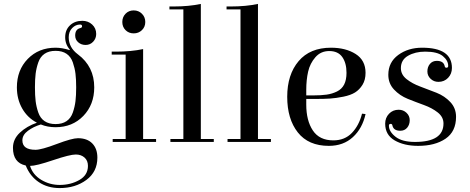

<svg xmlns="http://www.w3.org/2000/svg" viewBox="-20 -723 2395 978"><path d="M388 -598Q365 -598 347.5 -580Q330 -562 330 -533Q330 -481 377 -446Q460 -384 460 -278Q460 -190 404.5 -132.5Q349 -75 263 -75Q222 -75 188 -89Q151 -78 122.5 -57Q94 -36 94 -8Q94 40 161 40Q191 40 269 10.5Q347 -19 377 -19Q424 -19 450 7.5Q476 34 476 80Q476 152 420 193.5Q364 235 284 235Q223 235 178 205Q133 175 111 120Q46 106 46 30Q46 -14 81 -47Q116 -80 168 -98Q120 -123 93 -170.5Q66 -218 66 -278Q66 -366 121.5 -423Q177 -480 263 -480Q296 -480 334 -468L336 -470Q312 -497 312 -533Q312 -571 336.5 -594Q361 -617 399 -617Q429 -617 449.5 -598Q470 -579 470 -550Q470 -527 454.5 -510.5Q439 -494 416 -494Q394 -494 378.5 -507.5Q363 -521 363 -542Q363 -574 389 -580Q398 -582 398 -589Q398 -598 388 -598ZM364.5 -208Q368 -237 368 -278Q368 -319 364.5 -347.5Q361 -376 351 -405Q341 -434 319 -449Q297 -464 263 -464Q229 -464 207 -449Q185 -434 175 -405Q165 -376 161.5 -347.5Q158 -319 158 -278Q158 -237 161.5 -208Q165 -179 175 -150Q185 -121 207 -106Q229 -91 263 -91Q297 -91 319 -106Q341 -121 351 -150Q361 -179 364.5 -208ZM134 122H133Q147 167 190 193Q233 219 284 219Q340 219 384 194Q428 169 428 122Q428 95 410.5 79.5Q393 64 366 64Q336 64 250 93Q164 122 134 122Z M709 -473V-15H775V0H554V-15H620V-445H549V-460H570Q648 -460 709 -473ZM619.5 -569.5Q603 -586 603 -611Q603 -636 619.5 -653Q636 -670 661 -670Q686 -670 703 -653Q720 -636 720 -611Q720 -586 703 -569.5Q686 -553 661 -553Q636 -553 619.5 -569.5Z M1003 -703V-15H1069V0H848V-15H914V-675H843V-690H864Q942 -690 1003 -703Z M1294 -703V-15H1360V0H1139V-15H1205V-675H1134V-690H1155Q1233 -690 1294 -703Z M1666 -480Q1741 -480 1791.5 -448Q1842 -416 1842 -352Q1842 -316 1826.5 -291Q1811 -266 1788.5 -252Q1766 -238 1729 -230.5Q1692 -223 1661.5 -221Q1631 -219 1587 -219H1540V-190Q1540 -109 1573.5 -58.5Q1607 -8 1678 -8Q1736 -8 1772.5 -46Q1809 -84 1824 -144L1842 -142Q1826 -69 1777.5 -24.5Q1729 20 1655 20Q1551 20 1497 -48.5Q1443 -117 1443 -230Q1443 -343 1501 -411.5Q1559 -480 1666 -480ZM1540 -237H1575Q1616 -237 1644 -241Q1672 -245 1696.5 -257Q1721 -269 1733 -292.5Q1745 -316 1745 -352Q1745 -402 1723.5 -432.5Q1702 -463 1657 -463Q1614 -463 1586.5 -431.5Q1559 -400 1549.5 -358Q1540 -316 1540 -265Z M2130 -480Q2282 -480 2282 -377Q2282 -347 2262.5 -326.5Q2243 -306 2213 -306Q2190 -306 2173.5 -321.5Q2157 -337 2157 -359Q2157 -382 2170 -397.5Q2183 -413 2205 -413Q2239 -413 2245 -387Q2246 -378 2254 -378Q2263 -378 2263 -387Q2263 -415 2235.5 -437.5Q2208 -460 2146 -460Q2095 -460 2058.5 -439Q2022 -418 2022 -376Q2022 -343 2051 -320Q2080 -297 2121 -282Q2162 -267 2203.5 -250.5Q2245 -234 2274 -203Q2303 -172 2303 -128Q2303 -53 2249.5 -16.5Q2196 20 2110 20Q2038 20 1990 -8Q1942 -36 1942 -93Q1942 -123 1961.5 -143.5Q1981 -164 2011 -164Q2034 -164 2050.5 -148.5Q2067 -133 2067 -111Q2067 -88 2054 -72.5Q2041 -57 2019 -57Q1985 -57 1979 -83Q1978 -92 1970 -92Q1961 -92 1961 -83Q1961 -53 1994.5 -26.5Q2028 0 2094 0Q2239 0 2239 -94Q2239 -127 2210 -150Q2181 -173 2139.5 -188Q2098 -203 2057 -219.5Q2016 -236 1987 -267Q1958 -298 1958 -342Q1958 -406 2008.5 -443Q2059 -480 2130 -480Z"/></svg>

Font: Elsie Swash Caps
Style: Regular
Weight: 400
Designer: Alejandro Inler
Foundry: Alejandro Inler
Version: 1.001